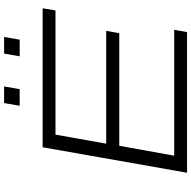

<svg xmlns="http://www.w3.org/2000/svg" viewBox="-18 -890 909 912"><g transform="rotate(-90 436.0 -434.5)"><path d="M71 0 192 -686H852L842 -625H252L209 -384H745L734 -322H199L152 -61H750L739 0ZM389 -795 402 -869H481L468 -795ZM624 -795 637 -869H716L703 -795Z"/></g></svg>

Font: Archivo Expanded ExtraLight
Style: Italic
Weight: 250
Width: 7
Italic angle: -10°
Designer: Hector Gatti
Foundry: Omnibus-Type
Version: Version 2.001